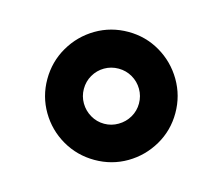

<svg xmlns="http://www.w3.org/2000/svg" viewBox="-62 -810 582 503"><g transform="rotate(15 229.5 -558.5)"><path d="M56.2 -558.1Q56.2 -605.5 79.6 -645.5Q103 -685.5 142.8 -709Q182.6 -732.4 230 -732.4Q276.9 -732.4 316.6 -709Q356.3 -685.6 379.8 -645.6Q403.3 -605.5 403.3 -558.3Q403.3 -511.2 379.8 -471.5Q356.2 -431.7 316.7 -408.5Q277.1 -385.3 230 -385.3Q182.7 -385.3 142.8 -408.5Q103 -431.7 79.6 -471.4Q56.2 -511.2 56.2 -558.1ZM304.7 -558.1Q304.7 -578.6 294.6 -595.7Q284.5 -612.9 267.4 -622.8Q250.2 -632.8 230 -632.8Q209.5 -632.8 192.3 -622.8Q175.2 -612.8 165.2 -595.6Q155.3 -578.5 155.3 -558.1Q155.3 -538.1 165.3 -521Q175.3 -503.9 192.5 -493.7Q209.7 -483.4 230 -483.4Q250 -483.4 267.3 -493.7Q284.7 -503.9 294.7 -521Q304.7 -538 304.7 -558.1Z"/></g></svg>

Font: Inter RS Variable
Style: Regular
Weight: 400
Designer: Rasmus Andersson (customised by Maria Ramos and Noel Pretorius)
Foundry: rsms
Version: Version 3.001;Glyphs 3.2.3 (3260)